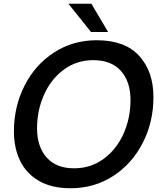

<svg xmlns="http://www.w3.org/2000/svg" viewBox="-20 -989 855 1021"><path d="M54 -290Q54 -422 110.5 -533.5Q167 -645 267.5 -710Q368 -775 494 -775Q645 -775 720.5 -691.5Q796 -608 796 -473Q796 -341 739.5 -230Q683 -119 582.5 -53.5Q482 12 355 12Q254 12 186.5 -27.5Q119 -67 86.5 -135Q54 -203 54 -290ZM674 -457Q674 -555 623 -612Q572 -669 476 -669Q387 -669 319 -618.5Q251 -568 214 -485Q177 -402 177 -307Q177 -209 228 -151.5Q279 -94 374 -94Q463 -94 531.5 -144.5Q600 -195 637 -278Q674 -361 674 -457ZM555 -819H464L344 -969H466Z"/></svg>

Font: Open Sauce One Medium Italic
Style: Regular
Weight: 500
Italic angle: -10°
Designer: Alfredo Marco Pradil
Foundry: Creative Sauce Fz LLC
Version: Version 1.477